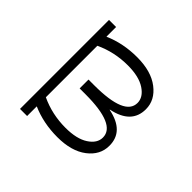

<svg xmlns="http://www.w3.org/2000/svg" viewBox="-69 -824 1138 1138"><g transform="rotate(-45 500.0 -255.5)"><path d="M127 -460V-519.5H240.2H318.4H681.6H759.8H873V-460H792Q835 -362.3 835 -245.1Q835 -127 782.2 -58.6Q729.5 9.8 653.3 9.8Q531.2 9.8 501 -139.6H499Q468.8 10.7 346.7 9.8Q269.5 9.8 217.3 -58.6Q165 -127 165 -245.1Q165 -362.3 208 -460ZM715.8 -460H284.2Q238.3 -362.3 238.3 -250Q238.3 -156.2 272.5 -104Q306.6 -51.8 354.5 -51.8Q462.9 -51.8 462.9 -306.6V-355.5H537.1V-306.6Q537.1 -51.8 644.5 -51.8Q692.4 -51.8 727.1 -104Q761.7 -156.2 761.7 -250Q761.7 -362.3 715.8 -460Z"/></g></svg>

Font: Gen Shin Gothic Monospace Normal
Style: Regular
Weight: 350
Designer: [Source Han Sans]
Ryoko NISHIZUKA  (kana & ideographs); Paul D. Hunt (Latin, Greek & Cyrillic); Wenlong ZHANG  (bopomofo
Version: Version 1.002.20150607